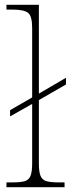

<svg xmlns="http://www.w3.org/2000/svg" viewBox="-20 -780 296 800"><path d="M7 0V-20H32Q65 -20 82.5 -25Q100 -30 107 -47Q114 -64 114 -98V-347L22 -295V-321L114 -374V-664Q114 -713 97 -726.5Q80 -740 32 -740H7V-760H142V-390L255 -456V-428L142 -363V-98Q142 -64 149 -47Q156 -30 174 -25Q192 -20 224 -20H249V0Z"/></svg>

Font: Noto Serif Devanagari Thin
Style: Regular
Weight: 100
Designer: Universal Thirst, Indian Type Foundry and the Monotype Design Team
Foundry: Monotype Imaging Inc.
Version: Version 2.004; ttfautohint (v1.8.4.7-5d5b)